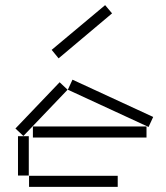

<svg xmlns="http://www.w3.org/2000/svg" viewBox="-20 -727 646 747"><path d="M181 -533 208 -500 416 -675 389 -707ZM244 -378 558 -233 576 -272 262 -417ZM40 -227 71 -198 243 -378 212 -407ZM108 -192H550V-235H108ZM50 -44H92V-197H50ZM93 0H438V-43H93Z"/></svg>

Font: Anthony
Style: Regular
Weight: 400
Designer: Sun Young Oh
Foundry: Velvetyne Type Foundry
Version: Version 1.000;hotconv 1.0.109;makeotfexe 2.5.65596